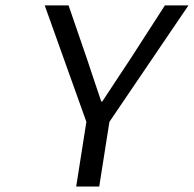

<svg xmlns="http://www.w3.org/2000/svg" viewBox="-20 -680 707 700"><path d="M257.8 0 294.9 -235.8 143.1 -660.2H230L297.9 -462.9Q304.2 -444.8 321.3 -392.6Q338.4 -340.3 349.1 -310.1H353Q372.6 -340.3 408 -393.6Q443.4 -446.8 455.1 -464.8L581.1 -660.2H667L378.9 -235.8L341.8 0Z"/></svg>

Font: Office Code Pro Italic
Style: Regular
Weight: 400
Italic angle: -9°
Designer: Nathan Rutzky & Paul D. Hunt
Foundry: Adobe Systems Incorporated
Version: Version 1.004;PS 001.004;hotconv 1.0.70;makeotf.lib2.5.58329